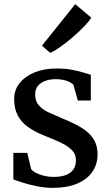

<svg xmlns="http://www.w3.org/2000/svg" viewBox="-20 -898 532 929"><path d="M236.5 11Q198 11 160.2 3.5Q122.5 -4 91.8 -13.8Q61 -23.5 44.5 -30V-158.5H112L130.5 -80.5Q136.5 -71 153.2 -62Q170 -53 192.5 -47.5Q215 -42 239 -42Q277.5 -42 301.5 -52.2Q325.5 -62.5 336.5 -80.5Q347.5 -98.5 347.5 -122.5Q347.5 -151 329.2 -170.5Q311 -190 277 -206.5Q243 -223 195 -241.5Q147 -260.5 114.2 -284.5Q81.5 -308.5 65 -341Q48.5 -373.5 48.5 -418.5Q48.5 -463 75.2 -496.2Q102 -529.5 148.2 -548Q194.5 -566.5 253 -566.5Q296.5 -566.5 329.2 -560.2Q362 -554 384.2 -546.8Q406.5 -539.5 419.5 -536.5V-411.5H356.5L336 -485.5Q331.5 -493.5 318.8 -500.2Q306 -507 288 -511Q270 -515 250.5 -515Q220 -515 197.2 -506Q174.5 -497 162.2 -480.8Q150 -464.5 150 -442Q150 -408 168.5 -387.5Q187 -367 216.8 -353.5Q246.5 -340 279.5 -326Q312 -312.5 342.8 -297.5Q373.5 -282.5 398.2 -263Q423 -243.5 437.5 -216.2Q452 -189 452 -151Q452 -103 426.8 -66.5Q401.5 -30 353.2 -9.5Q305 11 236.5 11ZM222.5 -642.5 183 -677 344 -878 421.5 -812.5Q410.5 -794 386 -768.8Q361.5 -743.5 331.2 -717.5Q301 -691.5 272.2 -671.2Q243.5 -651 224 -642.5Z"/></svg>

Font: Merriweather 20pt Medium
Style: Regular
Weight: 500
Version: Version 2.100